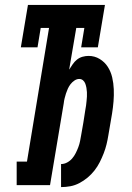

<svg xmlns="http://www.w3.org/2000/svg" viewBox="-20 -755 540 783"><path d="M229 8V-86Q242 -86 254 -92.5Q266 -99 274.5 -109Q283 -119 289 -131Q295 -143 299.5 -155Q304 -167 306.5 -179.5Q309 -192 311 -204Q316 -230 320 -255.5Q324 -281 328 -307Q330 -316 331 -325Q332 -334 333 -343Q334 -352 334.5 -361Q335 -370 334.5 -379Q334 -388 332.5 -396.5Q331 -405 328 -413.5Q325 -422 318.5 -427.5Q312 -433 303 -433Q293 -433 283.5 -426.5Q274 -420 267.5 -411.5Q261 -403 256.5 -393Q252 -383 249 -373.5Q246 -364 243.5 -354Q241 -344 240 -334L184 0H48V-96H90L180 -641H146L133 -562H65L94 -735H408L379 -562H311L324 -641H291L262 -471Q269 -482 276.5 -493Q284 -504 294 -512Q304 -520 316.5 -523.5Q329 -527 341 -527Q366 -527 386.5 -514.5Q407 -502 419.5 -482.5Q432 -463 437.5 -439.5Q443 -416 444 -391Q445 -366 443 -341.5Q441 -317 437 -292L422 -204Q419 -185 414.5 -166.5Q410 -148 403 -130Q396 -112 387 -94Q378 -76 365.5 -60Q353 -44 337.5 -31Q322 -18 304 -8.5Q286 1 267 4.5Q248 8 229 8Z"/></svg>

Font: Iosevka Slab
Style: Bold Italic
Weight: 700
Italic angle: -9°
Monospace: yes
Designer: Belleve Invis
Foundry: Belleve Invis
Version: Version 11.1.0; ttfautohint (v1.8.3)